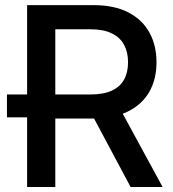

<svg xmlns="http://www.w3.org/2000/svg" viewBox="-20 -748 691 768"><path d="M151.9 -278.8H7.8V-370.1H151.9ZM88.4 0V-727.5H353.5Q436.5 -727.5 492.7 -698.7Q548.8 -669.9 577.4 -618.4Q606 -566.9 606 -499Q606 -430.7 576.9 -380.1Q547.9 -329.6 491.2 -301.8Q434.6 -273.9 351.1 -273.9H153.3V-370.1H342.3Q394 -370.1 427.2 -385.5Q460.4 -400.9 476.3 -429.7Q492.2 -458.5 492.2 -499Q492.2 -539.6 476.1 -569.1Q460 -598.6 426.8 -614.7Q393.6 -630.9 341.8 -630.9H201.2V0ZM502.4 0 327.1 -328.6H451.7L630.4 0Z"/></svg>

Font: V-Inter
Style: Medium-500
Weight: 500
Designer: Rasmus Andersson
Foundry: rsms
Version: Version 4.000;git-4146feb